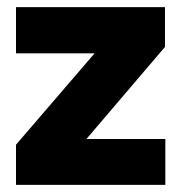

<svg xmlns="http://www.w3.org/2000/svg" viewBox="-20 -520 510 540"><path d="M25 -113 246 -370H25V-500H444V-388L223 -129H445V0H25Z"/></svg>

Font: Oak Sans ExtraBold
Style: Regular
Weight: 800
Designer: Erik Kennedy, Walven
Foundry: Erik Kennedy, Walven
Version: Version 1.000